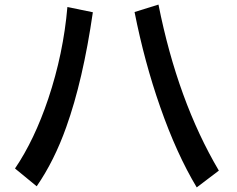

<svg xmlns="http://www.w3.org/2000/svg" viewBox="-20 -794 1040 843"><path d="M45.9 -54.2Q130.9 -179.2 191.9 -360.4Q258.3 -558.6 275.9 -763.2L387.7 -740.2Q344.2 -440.4 271 -236.3Q218.3 -87.9 141.1 23.9ZM843.8 28.8Q755.4 -118.2 683.1 -325.2Q614.3 -521.5 570.8 -741.2L675.8 -773.9Q759.8 -351.6 940.9 -44.9Z"/></svg>

Font: BIZ UDGothic
Style: Bold
Weight: 700
Monospace: yes
Designer: TypeBank Co., Ltd.
Foundry: Morisawa Inc.
Version: Version 1.05